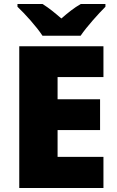

<svg xmlns="http://www.w3.org/2000/svg" viewBox="-20 -947 589 967"><path d="M194 -767H386C417 -813 477 -879 511 -913V-927H387C352 -907 324 -884 289 -854C254 -884 229 -905 194 -927H68V-913C106 -877 164 -813 194 -767ZM501 0V-157H270V-292H484V-447H270V-559H501V-714H77V0Z"/></svg>

Font: Noto Sans Canadian Aboriginal Black
Style: Regular
Weight: 900
Designer: Monotype Design Team, Typotheque's Kevin King
Foundry: Monotype Imaging Inc.
Version: Version 2.004